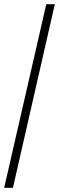

<svg xmlns="http://www.w3.org/2000/svg" viewBox="-20 -780 283 921"><path d="M0 121 202 -760H243L42 121Z"/></svg>

Font: Noto Serif Tamil Condensed Light
Style: Regular
Weight: 300
Width: 3
Designer: Indian Type Foundry, Tom Grace, and the Monotype Design Team
Foundry: Monotype Imaging Inc.
Version: Version 2.004; ttfautohint (v1.8.4.7-5d5b)